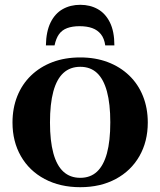

<svg xmlns="http://www.w3.org/2000/svg" viewBox="-20 -769 667 799"><path d="M314 -749Q273 -749 241 -731Q209 -713 190.5 -675.5Q172 -638 171 -580H207Q213 -609 225.5 -626.5Q238 -644 259.5 -652Q281 -660 311 -660Q342 -660 364 -652Q386 -644 400 -626.5Q414 -609 418 -580H456Q456 -638 437.5 -675.5Q419 -713 387 -731Q355 -749 314 -749ZM595 -259Q595 -180 560 -119Q525 -58 461.5 -24Q398 10 314 10Q230 10 166 -24Q102 -58 67 -119Q32 -180 32 -259Q32 -319 52 -369Q72 -419 109.5 -455Q147 -491 198.5 -510.5Q250 -530 314 -530Q377 -530 428.5 -510.5Q480 -491 517.5 -455Q555 -419 575 -369Q595 -319 595 -259ZM188 -259Q188 -183 202 -131.5Q216 -80 244 -54.5Q272 -29 314 -29Q356 -29 383.5 -54.5Q411 -80 425 -131Q439 -182 439 -260Q439 -337 425 -388.5Q411 -440 383.5 -465.5Q356 -491 314 -491Q272 -491 244 -465.5Q216 -440 202 -388.5Q188 -337 188 -259Z"/></svg>

Font: Roboto Serif 144pt SemiBold
Style: Regular
Weight: 600
Version: Version 1.008